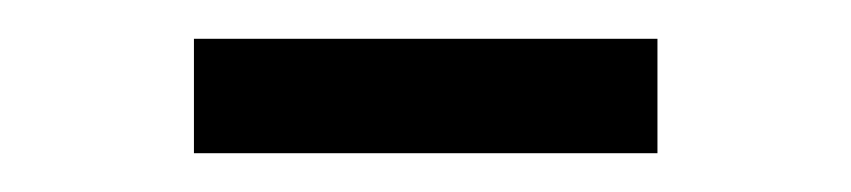

<svg xmlns="http://www.w3.org/2000/svg" viewBox="-20 -79 439 99"><path d="M319 -59V0H80V-59Z"/></svg>

Font: Wallpoet
Style: Regular
Weight: 400
Designer: Lars Berggren
Foundry: Lars Berggren
Version: Version 1.000